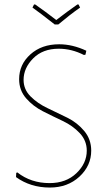

<svg xmlns="http://www.w3.org/2000/svg" viewBox="-20 -839 485 863"><path d="M333 -819 340 -805Q293 -772 242 -729H226Q160 -781 126 -805L133 -819H138Q184 -787 233 -749Q282 -787 328 -819ZM246 -640Q306 -640 368 -611L364 -593L357 -592Q302 -620 244 -620Q172 -620 129 -576.5Q86 -533 86 -480Q86 -437 117.5 -405.5Q149 -374 193.5 -353Q238 -332 282.5 -310Q327 -288 358.5 -250.5Q390 -213 390 -162Q390 -94 337 -45Q284 4 204 4Q117 4 52 -43L53 -62L58 -64Q119 -16 203 -16Q277 -16 323.5 -60.5Q370 -105 370 -162Q370 -207 338.5 -240.5Q307 -274 262.5 -295Q218 -316 173.5 -338.5Q129 -361 97.5 -397Q66 -433 66 -483Q66 -549 116.5 -594.5Q167 -640 246 -640Z"/></svg>

Font: Alegreya Sans Thin
Style: Regular
Weight: 100
Designer: Juan Pablo del Peral
Foundry: Huerta Tipografica
Version: Version 2.007